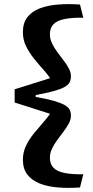

<svg xmlns="http://www.w3.org/2000/svg" viewBox="-20 -771 453 931"><path d="M324 -210Q324 -192 314 -173Q304 -154 288.5 -133.5Q273 -113 257.5 -92Q242 -71 232 -49.5Q222 -28 222 -6Q222 24 239 42Q256 60 292 67.5Q328 75 384 74L368 138Q312 142 261.5 138Q211 134 173 119Q135 104 113 76Q91 48 91 3Q91 -33 106.5 -65Q122 -97 145.5 -125.5Q169 -154 193.5 -182Q218 -210 235 -238L239 -214L51 -274V-338L239 -397L235 -373Q218 -402 193.5 -429.5Q169 -457 145.5 -486Q122 -515 106.5 -546.5Q91 -578 91 -615Q91 -660 113 -688Q135 -716 173 -730.5Q211 -745 261.5 -749Q312 -753 368 -749L384 -685Q328 -686 292 -678.5Q256 -671 239 -653Q222 -635 222 -605Q222 -583 232 -561.5Q242 -540 257.5 -519Q273 -498 288.5 -478Q304 -458 314 -438.5Q324 -419 324 -402Q324 -384 317 -371Q310 -358 291 -348Q272 -338 239 -329Q206 -320 153 -310V-301Q206 -292 239 -282.5Q272 -273 291 -263Q310 -253 317 -240Q324 -227 324 -210Z"/></svg>

Font: Roboto Serif SemiBold
Style: Regular
Weight: 600
Designer: Greg Gazdowicz
Foundry: Commercial Type
Version: Version 1.008